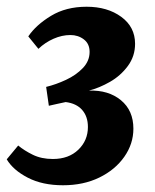

<svg xmlns="http://www.w3.org/2000/svg" viewBox="-20 -537 461 570"><path d="M167 13Q106 13 62.5 -9.5Q19 -32 0 -64L34 -105Q52 -90 77.5 -77.5Q103 -65 137 -65Q184 -65 212.5 -92.5Q241 -120 241 -160Q241 -191 224 -210.5Q207 -230 175 -234Q165 -232 149.5 -228.5Q134 -225 125 -223L117 -279Q146 -286 176 -300Q206 -314 226 -335Q246 -356 246 -383Q246 -407 229 -420Q212 -433 189 -433Q164 -433 139 -422Q114 -411 94 -392L64 -429Q87 -463 131.5 -490Q176 -517 237 -517Q299 -517 340 -487Q381 -457 381 -407Q381 -370 359.5 -341Q338 -312 306.5 -294Q275 -276 244 -268Q302 -270 339 -239.5Q376 -209 376 -155Q376 -110 349 -71.5Q322 -33 275 -10Q228 13 167 13Z"/></svg>

Font: Yrsa
Style: Bold Italic
Weight: 700
Italic angle: -7.10001°
Version: Version 2.004